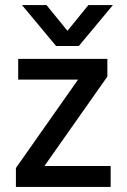

<svg xmlns="http://www.w3.org/2000/svg" viewBox="-20 -740 501 760"><path d="M292 -558H202L67 -720H164L247 -618L330 -720H427ZM418 0H43V-75L289 -425H52V-507H405V-437L156 -83H418Z"/></svg>

Font: Hind Jalandhar Medium
Style: Regular
Weight: 500
Designer: Namrata Goyal
Foundry: Indian Type Foundry
Version: Version 0.702;PS 1.0;hotconv 1.0.81;makeotf.lib2.5.63406